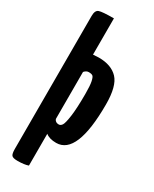

<svg xmlns="http://www.w3.org/2000/svg" viewBox="-237 -791 837 1046"><g transform="rotate(30 182.0 -267.5)"><path d="M181 -509Q260 -509 301 -465.5Q342 -422 342 -307Q342 10 211 10Q168 10 145 -9V191Q120 200 78 200Q49 200 41 190.5Q33 181 33 151V-470V-686Q33 -721 52.5 -728Q72 -735 145 -735V-507Q169 -509 181 -509ZM173 -84Q185 -84 193.5 -97Q202 -110 209 -160.5Q216 -211 216 -300Q216 -352 211 -376.5Q206 -401 198.5 -407Q191 -413 173 -413Q158 -413 145 -398V-102Q152 -84 173 -84Z"/></g></svg>

Font: Yanone Kaffeesatz Bold
Style: Regular
Weight: 700
Designer: Yanone (Cyrillic: Daniel Pouzeot)
Foundry: Yanone
Version: Version 1.003;PS 001.003;hotconv 1.0.88;makeotf.lib2.5.64775